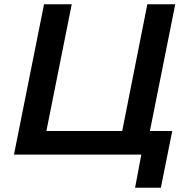

<svg xmlns="http://www.w3.org/2000/svg" viewBox="-20 -720 874 894"><path d="M45 0 185 -700H314L196 -110H549L666 -700H796L656 0ZM609 154 644 -32 667 0H526L549 -110H782L729 154Z"/></svg>

Font: MOST Montserrat SemiBold
Style: Italic
Weight: 600
Italic angle: -11.3°
Designer: Julieta Ulanovsky
Foundry: Julieta Ulanovsky
Version: Version 8.000;March 11, 2024;FontCreator 15.0.0.2926 64-bit